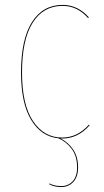

<svg xmlns="http://www.w3.org/2000/svg" viewBox="-20 -547 419 771"><path d="M339.8 -43.9Q293.5 9.3 229.5 9.3Q228.5 9.3 226.1 9Q223.6 8.8 222.7 8.8Q253.4 23.9 273.4 53Q293.5 82 293.5 125Q293.5 163.6 274.2 183.8Q254.9 204.1 226.1 204.1Q196.8 204.1 178.2 192.9L178.7 189.5Q197.8 200.2 226.1 200.2Q253.4 200.2 271.5 181.2Q289.6 162.1 289.6 125Q289.6 79.6 267.6 50.5Q245.6 21.5 214.4 8.3Q146 1.5 105.2 -65.4Q64.5 -132.3 64.5 -255.9Q64.5 -389.2 108.4 -458.3Q152.3 -527.3 231.4 -527.3Q292.5 -527.3 336.9 -477.1L333.5 -474.6Q290.5 -523.4 231.4 -523.4Q153.8 -523.4 111.1 -455.6Q68.4 -387.7 68.4 -255.9Q68.4 -127 112.5 -60.8Q156.7 5.4 229.5 5.4Q291.5 5.4 336.9 -46.4Z"/></svg>

Font: Fira Sans Compressed Four
Style: Regular
Weight: 100
Width: 1
Designer: Carrois Corporate & Edenspiekermann AG
Foundry: Carrois Corporate GbR & Edenspiekermann AG
Version: Version 4.203;PS 004.203;hotconv 1.0.88;makeotf.lib2.5.64775